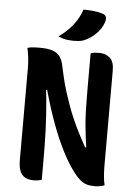

<svg xmlns="http://www.w3.org/2000/svg" viewBox="-62 -979 723 1035"><g transform="rotate(5 300.0 -461.5)"><path d="M203 1Q194 3 184 5Q174 7 158 7Q131 7 112 -4Q93 -15 84.5 -37.5Q76 -60 76 -94Q76 -155 76 -217.5Q76 -280 76 -342.5Q76 -405 76 -467.5Q76 -530 76 -591Q76 -620 73 -647Q70 -674 64 -701Q76 -705 86 -706Q96 -707 106.5 -707.5Q117 -708 128 -708Q172 -708 198.5 -699.5Q225 -691 239.5 -671.5Q254 -652 260 -619Q267 -585 275.5 -550.5Q284 -516 295 -481Q306 -446 319 -410Q332 -374 348.5 -336.5Q365 -299 386 -258.5Q407 -218 431 -174L391 -194H456L430 -171Q424 -211 419.5 -246Q415 -281 412 -314Q409 -347 408 -380.5Q407 -414 406.5 -449Q406 -484 406 -522Q406 -568 406 -612.5Q406 -657 406 -701Q413 -705 424.5 -706.5Q436 -708 453 -708Q488 -708 510.5 -687.5Q533 -667 533 -620Q533 -557 533 -493.5Q533 -430 533 -365.5Q533 -301 533 -236.5Q533 -172 533 -107Q533 -80 535 -52.5Q537 -25 543 1Q535 4 526.5 5.5Q518 7 510 8.5Q502 10 493 10Q465 10 446.5 4.5Q428 -1 409 -17Q381 -43 351.5 -88Q322 -133 292.5 -196Q263 -259 235 -339Q207 -419 182 -514L217 -485H158L179 -515Q186 -471 190 -428.5Q194 -386 196.5 -345.5Q199 -305 200.5 -264Q202 -223 202.5 -182.5Q203 -142 203 -101Q203 -75 203 -50Q203 -25 203 1ZM347 -933Q371 -933 390 -931.5Q409 -930 425 -927Q441 -924 455 -919Q468 -914 471 -902.5Q474 -891 469 -876Q463 -859 454.5 -845Q446 -831 435 -819Q424 -807 411 -796.5Q398 -786 381 -777Q364 -767 348 -764Q332 -761 307 -761Q292 -761 278.5 -762.5Q265 -764 252.5 -767.5Q240 -771 225 -777Q257 -800 280 -824Q303 -848 320 -875Q337 -902 347 -933Z"/></g></svg>

Font: Recursive Monospace Casual
Style: Bold
Weight: 700
Version: Version 1.047